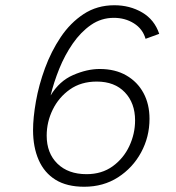

<svg xmlns="http://www.w3.org/2000/svg" viewBox="-20 -700 672 732"><path d="M301 12Q235 12 192 -14.5Q149 -41 127.5 -90Q106 -139 106 -204Q106 -251 117 -313.5Q128 -376 151.5 -440Q175 -504 211.5 -558.5Q248 -613 299 -646.5Q350 -680 416 -680Q475 -680 522 -652.5Q569 -625 587 -571L535 -552Q524 -590 490.5 -611Q457 -632 414 -632Q366 -632 327 -605Q288 -578 257.5 -534Q227 -490 206 -438Q185 -386 173 -336Q206 -391 259 -414Q312 -437 360 -437Q419 -437 461.5 -412.5Q504 -388 527 -345.5Q550 -303 550 -247Q550 -178 518 -119Q486 -60 430 -24Q374 12 301 12ZM310 -36Q368 -36 409.5 -66Q451 -96 473 -143Q495 -190 495 -241Q495 -307 456 -348Q417 -389 349 -389Q289 -389 246.5 -359Q204 -329 181 -282Q158 -235 158 -183Q158 -116 199 -76Q240 -36 310 -36Z"/></svg>

Font: Atkinson Hyperlegible Mono ExtraLight
Style: Italic
Weight: 200
Italic angle: -12°
Monospace: yes
Designer: Elliott Scott, Megan Eiswerth, Linus Boman, Theodore Petrosky, Letters from Sweden
Foundry: Applied Design Works, Letters from Sweden
Version: Version 2.001